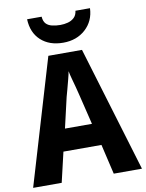

<svg xmlns="http://www.w3.org/2000/svg" viewBox="-100 -1009 821 1079"><g transform="rotate(-10 310.5 -469.5)"><path d="M460 0 420 -171H203L163 0H0L213 -716H405L621 0ZM346 -470Q341 -491 334.5 -515.5Q328 -540 321 -565Q314 -590 310 -611Q307 -593 299.5 -565Q292 -537 285 -510Q278 -483 274 -470L234 -297H388ZM490 -939Q487 -866 436.5 -820Q386 -774 309 -774Q230 -774 182 -818Q134 -862 131 -939H214Q216 -912 229 -898.5Q242 -885 264 -880Q286 -875 310 -875Q332 -875 353 -880.5Q374 -886 389 -900Q404 -914 407 -939Z"/></g></svg>

Font: Noto Sans Bengali SemiCondensed
Style: Bold
Weight: 700
Width: 4
Designer: Jelle Bosma - Monotype Design Team
Foundry: Monotype Imaging Inc.
Version: Version 2.003